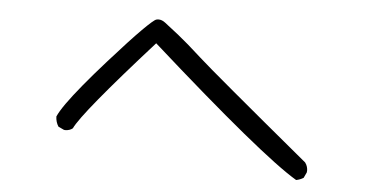

<svg xmlns="http://www.w3.org/2000/svg" viewBox="-39 -624 1077 564"><g transform="rotate(5 500.0 -342.5)"><path d="M880.4 -149.9Q880.9 -151.9 880.9 -156Q880.9 -160.2 879.2 -166.5Q877.4 -172.9 873 -178.7Q583.5 -418.5 539.6 -458.5Q495.6 -498.5 469.7 -519L427.2 -552.2Q417.5 -559.6 407.7 -559.6Q403.8 -559.6 400.9 -558.6Q393.6 -556.6 361.3 -524.4Q329.1 -492.2 268.6 -424.3Q192.4 -338.9 156.7 -288.6Q139.6 -264.2 133.3 -249.5Q133.8 -232.9 142.1 -220.2L158.7 -212.4Q160.6 -211.9 162.1 -211.9Q175.8 -211.9 184.6 -219.2Q205.6 -265.1 406.7 -489.3Q745.6 -187.5 851.1 -125Q862.3 -127 872.6 -133.3Z"/></g></svg>

Font: NaikaiFont
Style: Light
Weight: 300
Version: Version 1.89